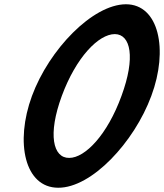

<svg xmlns="http://www.w3.org/2000/svg" viewBox="-20 -830 770 901"><path d="M130.1 -380C210.5 -598 414.3 -809 570.7 -810C725.7 -810 771.2 -597 690.1 -380C609.7 -162 409.8 52 253.2 51C96.2 51 49.4 -161 130.1 -380ZM270.1 -380C203.4 -199 228.5 -88 304.8 -89C379.8 -89 484 -198 550.1 -380C616.5 -560 593.7 -669 519.1 -670C442.1 -670 336.5 -560 270.1 -380Z"/></svg>

Font: Nordica Plus
Style: NordicaClassicRgObl
Weight: 500
Version: Version 1.01